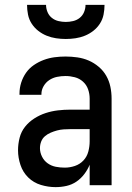

<svg xmlns="http://www.w3.org/2000/svg" viewBox="-20 -760 540 788"><path d="M208 8Q178 8 148 -1Q118 -10 96 -31.5Q74 -53 64 -83Q54 -113 54 -143Q54 -169 60.5 -194.5Q67 -220 83 -240Q99 -260 121 -274Q143 -288 167.5 -296Q192 -304 217.5 -307Q243 -310 269 -310H348V-355Q348 -375 341.5 -393.5Q335 -412 320.5 -425Q306 -438 287 -443Q268 -448 249 -448Q231 -448 214 -444.5Q197 -441 182.5 -431.5Q168 -422 159 -406.5Q150 -391 150 -374V-371H60V-376Q60 -399 67 -421Q74 -443 87 -461.5Q100 -480 119 -493Q138 -506 159.5 -514Q181 -522 203.5 -525Q226 -528 249 -528Q273 -528 297.5 -524.5Q322 -521 344 -511.5Q366 -502 385 -486Q404 -470 416 -449Q428 -428 433 -404Q438 -380 438 -355V0H348V-84Q340 -64 326 -45.5Q312 -27 293.5 -14.5Q275 -2 253 3Q231 8 208 8ZM246 -72Q267 -72 287.5 -79Q308 -86 322.5 -101.5Q337 -117 342.5 -138Q348 -159 348 -180V-230H269Q255 -230 241 -229Q227 -228 214 -224.5Q201 -221 188 -215.5Q175 -210 164.5 -201Q154 -192 149 -179Q144 -166 144 -152Q144 -134 152.5 -117Q161 -100 176 -89.5Q191 -79 209 -75.5Q227 -72 246 -72ZM250 -600Q230 -600 210 -603Q190 -606 171.5 -613.5Q153 -621 137 -633.5Q121 -646 110 -663Q99 -680 95 -700Q91 -720 91 -740H169Q169 -725 175 -710.5Q181 -696 193 -686.5Q205 -677 220 -673.5Q235 -670 250 -670Q265 -670 280 -673.5Q295 -677 307 -686.5Q319 -696 325 -710.5Q331 -725 331 -740H409Q409 -720 405 -700Q401 -680 390 -663Q379 -646 363 -633.5Q347 -621 328.5 -613.5Q310 -606 290 -603Q270 -600 250 -600Z"/></svg>

Font: Iosevka Custom Medium
Style: Regular
Weight: 500
Monospace: yes
Designer: Belleve Invis
Foundry: Belleve Invis
Version: Version 32.5.0; ttfautohint (v1.8.4)